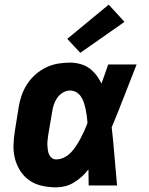

<svg xmlns="http://www.w3.org/2000/svg" viewBox="-20 -797 640 825"><path d="M222 8Q191 8 161 1.5Q131 -5 107.5 -21Q84 -37 68 -61.5Q52 -86 44.5 -114.5Q37 -143 38 -173.5Q39 -204 44 -235L60 -335Q64 -361 72.5 -386Q81 -411 96 -434.5Q111 -458 132 -476.5Q153 -495 177.5 -507Q202 -519 228.5 -523.5Q255 -528 280 -528Q303 -528 325 -522Q347 -516 364 -503.5Q381 -491 394 -474Q407 -457 416 -438Q423 -458 430.5 -478.5Q438 -499 445 -520H567Q540 -452 514 -384.5Q488 -317 460 -250Q467 -188 472 -125Q477 -62 483 0H361Q361 -17 360.5 -34Q360 -51 360 -69Q347 -52 331.5 -38Q316 -24 298 -13Q280 -2 260.5 3Q241 8 222 8ZM222 -112Q239 -112 256 -120.5Q273 -129 285.5 -142.5Q298 -156 308 -171.5Q318 -187 326.5 -203Q335 -219 342.5 -235.5Q350 -252 356 -269Q355 -284 353 -298.5Q351 -313 348 -327.5Q345 -342 340.5 -355.5Q336 -369 328.5 -381Q321 -393 308.5 -400.5Q296 -408 280 -408Q265 -408 250 -399Q235 -390 225.5 -376Q216 -362 211 -346.5Q206 -331 204 -316L187 -216Q186 -205 184.5 -194.5Q183 -184 183.5 -173.5Q184 -163 185.5 -152.5Q187 -142 191 -133Q195 -124 203 -118Q211 -112 222 -112ZM325 -570 269 -630 447 -777 515 -703Z"/></svg>

Font: Iosevka SS04 Heavy Extended
Style: Italic
Weight: 900
Width: 7
Italic angle: -9°
Monospace: yes
Designer: Belleve Invis
Foundry: Belleve Invis
Version: Version 19.0.0; ttfautohint (v1.8.4)